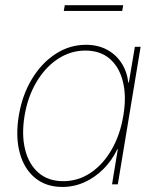

<svg xmlns="http://www.w3.org/2000/svg" viewBox="-20 -718 610 748"><path d="M223.1 10.3Q158.7 10.3 116 -25.4Q73.2 -61 56.6 -123.8Q40 -186.5 53.2 -267.1Q66.4 -347.2 104 -409.7Q141.6 -472.2 196.3 -507.8Q251 -543.5 314.9 -543.5Q360.4 -543.5 395.5 -525.1Q430.7 -506.8 452.6 -473.6Q474.6 -440.4 480 -396H481.9L505.4 -535.6H527.8L439 0H416.5L439 -136.7H437Q416.5 -93.3 383.5 -60.1Q350.6 -26.9 309.6 -8.3Q268.6 10.3 223.1 10.3ZM226.1 -12.2Q284.7 -12.2 333.3 -44.9Q381.8 -77.6 415 -135.3Q448.2 -192.9 460.4 -267.1Q473.1 -340.8 459.2 -398.4Q445.3 -456.1 408.2 -488.5Q371.1 -521 312.5 -521Q254.9 -521 205.6 -488.5Q156.2 -456.1 122.1 -398.4Q87.9 -340.8 75.7 -267.1Q63.5 -192.9 77.9 -135.3Q92.3 -77.6 130.1 -44.9Q168 -12.2 226.1 -12.2ZM460 -697.8 456.1 -675.3H228.5L232.4 -697.8Z"/></svg>

Font: Inter 20pt Thin
Style: Italic
Weight: 250
Italic angle: -9.3988°
Version: Version 4.001;git-66647c0bb